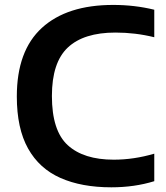

<svg xmlns="http://www.w3.org/2000/svg" viewBox="-20 -770 689 799"><path d="M443.5 9.5Q319.5 9.5 231.5 -29.5Q143.5 -68.5 96.8 -152Q50 -235.5 50 -368.5Q50 -559 154.5 -654.2Q259 -749.5 451 -749.5Q540.5 -749.5 622 -729.5V-615Q543.5 -634.5 460.5 -634.5Q328.5 -634.5 262.2 -572.2Q196 -510 196 -370.5Q196 -226 262 -165.8Q328 -105.5 453.5 -105.5Q537 -105.5 622 -130.5V-16Q539.5 9.5 443.5 9.5Z"/></svg>

Font: Encode Sans SmExp SmBold
Style: Regular
Weight: 600
Width: 6
Designer: Multiple Designers
Foundry: Impallari Type
Version: Version 3.002; ttfautohint (v1.8.3) -l 8 -r 50 -G 200 -x 14 